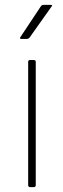

<svg xmlns="http://www.w3.org/2000/svg" viewBox="-20 -751 257 784"><path d="M103 -506H118Q126 -506 126 -498V5Q126 13 118 13H103Q95 13 95 5V-498Q95 -506 103 -506ZM191 -725 101 -598Q97 -592 88 -592H67Q59 -592 63 -599L146 -724Q150 -731 158 -731H188Q196 -731 191 -725Z"/></svg>

Font: LINE Seed JP_TTF Thin
Style: Regular
Weight: 250
Designer: LY Corporation & Fontrix & Fontworks
Version: Version 1.008